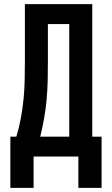

<svg xmlns="http://www.w3.org/2000/svg" viewBox="-20 -755 540 926"><path d="M30 151V-96H59Q72 -140 80.5 -185Q89 -230 93.5 -276Q98 -322 99 -367.5Q100 -413 100 -459V-735H425V-96H470V151H358V0H142V151ZM174 -96H314V-639H211V-459Q211 -414 210 -368Q209 -322 205 -276.5Q201 -231 193 -185.5Q185 -140 174 -96Z"/></svg>

Font: Iosevka SS18
Style: Bold
Weight: 700
Monospace: yes
Designer: Belleve Invis
Foundry: Belleve Invis
Version: Version 25.1.1; ttfautohint (v1.8.4)